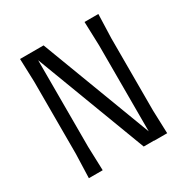

<svg xmlns="http://www.w3.org/2000/svg" viewBox="-169 -898 1021 1046"><g transform="rotate(-30 341.0 -374.5)"><path d="M582 -144 587 1H505V0H440L177 -695V-150L182 0H95L100 -150V-605L95 -750H243L505 -58V-599L500 -749H587L582 -599Z"/></g></svg>

Font: Farro Light
Style: Regular
Weight: 300
Designer: Aceler Chua
Foundry: Grayscale Limited
Version: Version 1.101